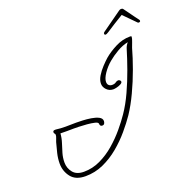

<svg xmlns="http://www.w3.org/2000/svg" viewBox="-152 -994 1154 1179"><g transform="rotate(-20 424.5 -404.5)"><path d="M209 41Q145 41 115 2.5Q85 -36 85 -86Q85 -119 93 -152.5Q101 -186 110 -218Q113 -227 118 -239.5Q123 -252 123 -260Q123 -267 119 -270Q115 -273 115 -280Q115 -291 129 -291H135Q150 -289 165.5 -288Q181 -287 197 -287Q214 -287 231.5 -287.5Q249 -288 266 -288Q280 -288 307 -287Q334 -286 362.5 -281.5Q391 -277 410.5 -267Q430 -257 430 -239Q430 -232 426 -224Q422 -216 411 -216Q403 -216 399.5 -221Q396 -226 396 -233Q396 -243 375 -248Q354 -253 325.5 -255.5Q297 -258 272.5 -258.5Q248 -259 240 -259Q218 -259 196 -258.5Q174 -258 153 -259Q151 -229 141.5 -200Q132 -171 123.5 -142Q115 -113 115 -82Q115 -45 138 -16.5Q161 12 209 12Q265 12 316.5 -12.5Q368 -37 412.5 -75.5Q457 -114 493 -157Q529 -200 554 -237Q589 -288 618.5 -352.5Q648 -417 672 -484Q696 -551 713 -608Q718 -626 733 -644Q697 -637 660.5 -615.5Q624 -594 598 -572Q567 -546 545.5 -514Q524 -482 524 -460Q524 -445 532.5 -437.5Q541 -430 554 -430Q570 -430 579 -437Q588 -444 597 -444Q603 -444 608 -439.5Q613 -435 613 -430Q613 -422 601 -415.5Q589 -409 574.5 -405.5Q560 -402 552 -402Q526 -402 508.5 -420Q491 -438 491 -460Q491 -484 506.5 -509.5Q522 -535 543.5 -558Q565 -581 583 -597Q616 -625 662 -648.5Q708 -672 756 -672H760Q767 -672 767 -667Q767 -657 758.5 -635.5Q750 -614 746 -602Q730 -544 705 -475Q680 -406 648.5 -339Q617 -272 583 -221Q555 -180 516.5 -134.5Q478 -89 430 -49Q382 -9 326.5 16Q271 41 209 41ZM764 -850Q773 -850 777 -844Q788 -830 800.5 -812Q813 -794 825 -778Q837 -762 843 -754Q849 -747 849 -743Q849 -734 838 -734Q834 -734 831 -737Q816 -751 794.5 -774Q773 -797 755 -814Q728 -798 695.5 -777.5Q663 -757 642 -743Q632 -737 628.5 -735.5Q625 -734 622 -734Q614 -734 614 -742Q614 -749 621 -753L750 -845Q757 -850 764 -850Z"/></g></svg>

Font: Ms Madi
Style: Regular
Weight: 400
Designer: Robert E. Leuschke
Foundry: Robert E. Leuschke
Version: Version 1.010; ttfautohint (v1.8.3)